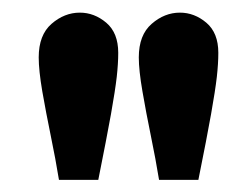

<svg xmlns="http://www.w3.org/2000/svg" viewBox="-20 -724 401 310"><path d="M236.8 -433.6Q231.4 -466.8 223.6 -504.6Q215.8 -542.5 210 -576.4Q204.1 -610.4 204.1 -631.3Q204.1 -667.5 224.9 -685.5Q245.6 -703.6 270.5 -703.6Q293.9 -703.6 313.2 -687.3Q332.5 -670.9 332.5 -638.7Q332.5 -621.6 330.1 -599.9Q327.6 -578.1 320.8 -539.8Q314 -501.5 300.3 -433.6ZM75.2 -433.6Q69.8 -466.8 62 -504.6Q54.2 -542.5 48.3 -576.4Q42.5 -610.4 42.5 -631.3Q42.5 -667.5 63.2 -685.5Q84 -703.6 108.9 -703.6Q132.3 -703.6 151.6 -687.3Q170.9 -670.9 170.9 -638.7Q170.9 -621.6 168.5 -599.9Q166 -578.1 159.2 -539.8Q152.3 -501.5 138.7 -433.6Z"/></svg>

Font: Kameron
Style: Bold
Weight: 700
Designer: Vernon Adams
Foundry: Vernon Adams
Version: Version 1.100